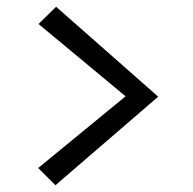

<svg xmlns="http://www.w3.org/2000/svg" viewBox="-20 -533 572 568"><path d="M144 15 93 -36 377 -269V-227L94 -462L146 -513L448 -247Z"/></svg>

Font: Andada Pro
Style: Regular
Weight: 400
Designer: Carolina Giovagnoli
Foundry: Huerta Tipografica
Version: Version 3.003